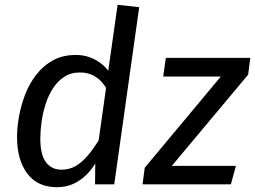

<svg xmlns="http://www.w3.org/2000/svg" viewBox="-20 -768 1063 800"><path d="M431 -473 470 -748 560 -738 456 0H376L377 -87Q359 -57 334.5 -34.5Q310 -12 281 0Q252 12 218 12Q136 12 93.5 -45Q51 -102 51 -197Q51 -238 59.5 -284.5Q68 -331 85.5 -376Q103 -421 132 -458Q161 -495 201.5 -517Q242 -539 296 -539Q327 -539 352 -530Q377 -521 397 -506.5Q417 -492 431 -473ZM313 -466Q275 -466 247 -447.5Q219 -429 200 -399Q181 -369 169.5 -332.5Q158 -296 153 -259Q148 -222 148 -190Q148 -123 171.5 -92Q195 -61 236 -61Q269 -61 295 -76Q321 -91 344.5 -118.5Q368 -146 391 -183L422 -402Q409 -423 393 -437Q377 -451 357.5 -458.5Q338 -466 313 -466ZM671 -527H1023L1014 -457L696 -77H963L942 0H574L583 -69L900 -449H660Z"/></svg>

Font: Fira Sans Variable
Style: Italic
Weight: 397
Italic angle: -8°
Designer: Carrois Corporate & Edenspiekermann AG
Foundry: Carrois Corporate GbR & Edenspiekermann AG
Version: Version 4.202